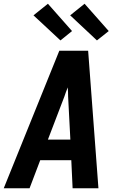

<svg xmlns="http://www.w3.org/2000/svg" viewBox="-29 -1006 649 1026"><path d="M-9 0 288 -735H442L497 0H359L352 -150H186L129 0ZM347 -260 335 -490Q335 -502 334.5 -514.5Q334 -527 333 -539Q328 -527 323.5 -514.5Q319 -502 315 -490L227 -260ZM489 -790 346 -924 423 -986 552 -840ZM294 -790 150 -924 227 -986 356 -840Z"/></svg>

Font: Iosevka Aile Extrabold Oblique
Style: Regular
Weight: 800
Italic angle: -9°
Designer: Belleve Invis
Foundry: Belleve Invis
Version: Version 31.1.0; ttfautohint (v1.8.4)